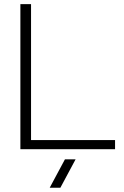

<svg xmlns="http://www.w3.org/2000/svg" viewBox="-20 -718 598 924"><path d="M129.4 -698.2V-43.9H533.7V0H78.1V-698.2ZM343.8 48.8 270.5 185.5H219.2L292.5 48.8Z"/></svg>

Font: Voltera Light
Style: Light
Weight: 300
Designer: Bernd Montag
Version: Version 1.301